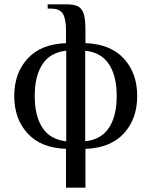

<svg xmlns="http://www.w3.org/2000/svg" viewBox="-20 -680 702 890"><path d="M286 10Q170 6 108 -61.5Q46 -129 46 -235Q46 -341 108 -408.5Q170 -476 286 -480V-540Q286 -591 272 -615.5Q258 -640 216 -640H201V-660H286Q323 -660 341.5 -650.5Q360 -641 368 -616Q376 -591 376 -540V-480Q492 -476 554 -408.5Q616 -341 616 -235Q616 -129 554 -61.5Q492 6 376 10V190H286ZM287 -445Q213 -437 177 -382.5Q141 -328 141 -235Q141 -142 177 -87.5Q213 -33 287 -25ZM521 -235Q521 -328 485 -382.5Q449 -437 375 -445V-25Q449 -33 485 -87.5Q521 -142 521 -235Z"/></svg>

Font: Philosopher
Style: Regular
Weight: 400
Designer: Jovanny Lemonad
Foundry: Jovanny Lemonad
Version: Version 2.000